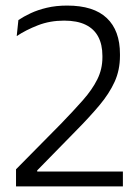

<svg xmlns="http://www.w3.org/2000/svg" viewBox="-20 -669 503 689"><path d="M37.5 0V-61.5L198 -224Q244 -271.5 277.5 -309.5Q311 -347.5 329.2 -384.2Q347.5 -421 347.5 -463V-468.5Q347.5 -509 332.5 -537.2Q317.5 -565.5 287.2 -580.2Q257 -595 210 -595Q159 -595 116 -578.2Q73 -561.5 40 -539.5L46 -597Q64.5 -609.5 90 -621.5Q115.5 -633.5 148.2 -641.2Q181 -649 221 -649Q316 -649 363.2 -604.2Q410.5 -559.5 410.5 -475V-468.5Q410.5 -417.5 391.2 -375.2Q372 -333 336.5 -290.8Q301 -248.5 251.5 -198.5L113.5 -57.5V-40.5L88 -53.5H421V0Z"/></svg>

Font: Anek Gujarati Medium Light
Style: Regular
Weight: 300
Version: Version 1.003